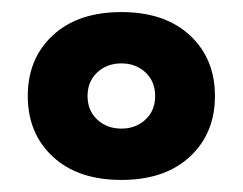

<svg xmlns="http://www.w3.org/2000/svg" viewBox="-20 -698 402 318"><path d="M181 -400Q109 -400 67.5 -438.5Q26 -477 26 -539Q26 -601 67.5 -639.5Q109 -678 181 -678Q253 -678 294.5 -639.5Q336 -601 336 -539Q336 -477 294.5 -438.5Q253 -400 181 -400ZM181 -485Q205 -485 221 -500Q237 -515 237 -539Q237 -563 221 -578Q205 -593 181 -593Q157 -593 141 -578Q125 -563 125 -539Q125 -515 141 -500Q157 -485 181 -485Z"/></svg>

Font: Celebes Black
Style: Regular
Weight: 900
Designer: Anugrah Pasau
Foundry: Lafontype
Version: Version 1.000; ttfautohint (v1.8.4)